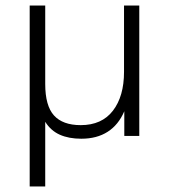

<svg xmlns="http://www.w3.org/2000/svg" viewBox="-20 -490 610 692"><path d="M87 182V-470H143V-187Q143 -109 174.5 -74Q206 -39 271 -39Q347 -39 387 -91Q427 -143 427 -231V-470H482V0H428V-89Q407 -40 368 -15Q329 10 273 10Q228 10 195.5 -4.5Q163 -19 143 -51V182Z"/></svg>

Font: Gantari Light
Style: Regular
Weight: 300
Designer: Anugrah Pasau
Foundry: Lafontype
Version: Version 1.000; ttfautohint (v1.8.3)